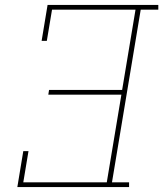

<svg xmlns="http://www.w3.org/2000/svg" viewBox="-20 -755 659 775"><path d="M50 0 74 -145H95L74 -19H411L470 -373H175L178 -392H473L527 -716H190L169 -590H148L172 -735H619V-716H548L432 -19H501V0Z"/></svg>

Font: Iosevka Slab Thin Extended
Style: Italic
Weight: 100
Width: 7
Italic angle: -9°
Monospace: yes
Designer: Belleve Invis
Foundry: Belleve Invis
Version: Version 11.1.0; ttfautohint (v1.8.3)